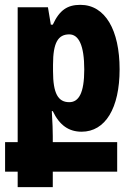

<svg xmlns="http://www.w3.org/2000/svg" viewBox="-20 -534 548 793"><path d="M53 239H198V175H464V53H198V28C198 8 197 -27 194 -75H198C226 -16 265 10 317 10C415 10 474 -87 474 -248C474 -409 415 -514 312 -514C259 -514 226 -493 198 -432H190L178 -504H53V53H1V175H53ZM266 -112C220 -112 199 -148 199 -240V-267C199 -358 220 -392 266 -392C305 -392 328 -347 328 -247C328 -149 305 -112 266 -112Z"/></svg>

Font: Noto Sans Armenian ExtraCondensed ExtraBold
Style: Regular
Weight: 800
Width: 2
Designer: Monotype Design Team
Foundry: Monotype Imaging Inc.
Version: Version 2.008